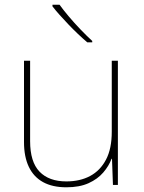

<svg xmlns="http://www.w3.org/2000/svg" viewBox="-20 -786 613 816"><path d="M481 -528V0H460L456 -111H454Q443 -81 419 -53Q395 -25 356.5 -7.5Q318 10 262 10Q203 10 163 -12Q123 -34 102.5 -77Q82 -120 82 -182V-528H108V-186Q108 -98 148 -56.5Q188 -15 262 -15Q320 -15 363 -38Q406 -61 430.5 -107.5Q455 -154 455 -226V-528ZM233 -766Q248 -745 272 -716.5Q296 -688 323 -660Q350 -632 372 -612V-606H351Q331 -623 310.5 -642.5Q290 -662 270.5 -682.5Q251 -703 233.5 -722.5Q216 -742 203 -759V-766Z"/></svg>

Font: Noto Sans Thai Thin
Style: Regular
Weight: 250
Designer: Monotype Design Team
Foundry: Monotype Imaging Inc.
Version: Version 2.001